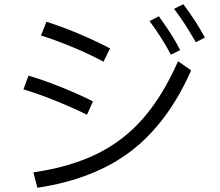

<svg xmlns="http://www.w3.org/2000/svg" viewBox="-20 -866 1040 909"><path d="M907 -666Q851 -764 804 -824L848 -846Q907 -768 950 -688ZM789 -607Q748 -686 688 -766L732 -789Q799 -697 833 -629ZM470 -574Q403 -610 323.5 -643Q244 -676 174 -698L200 -763Q267 -742 347.5 -708.5Q428 -675 501 -637ZM138 -50Q311 -75 438 -137Q565 -199 658 -306Q751 -413 823 -576L885 -533Q776 -286 602 -152Q428 -18 157 23ZM392 -323Q318 -359 238 -391Q158 -423 91 -443L115 -508Q185 -487 267 -454.5Q349 -422 420 -386Z"/></svg>

Font: IBM Plex Sans SC
Style: Regular
Weight: 400
Designer: Mike Abbink; Paul van der Laan; Pieter van Rosmalen; Eunyou Noh; Wujin Sim; Chorong Kim; Dohee Lee; Yejin We; Jinhee Kim
Foundry: Sandoll Inc.
Version: Version 1.000